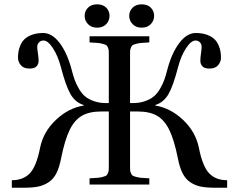

<svg xmlns="http://www.w3.org/2000/svg" viewBox="-20 -861 1115 896"><path d="M375 -787.1Q375 -809.1 390.6 -825Q406.2 -840.8 433.1 -840.8Q460.4 -840.8 475.8 -825.2Q491.2 -809.6 491.2 -787.1Q491.2 -764.6 475.6 -748.3Q460 -731.9 433.1 -731.9Q406.7 -731.9 390.9 -748.3Q375 -764.6 375 -787.1ZM583 -787.1Q583 -809.1 598.6 -825Q614.3 -840.8 641.1 -840.8Q668.5 -840.8 683.8 -825.2Q699.2 -809.6 699.2 -787.1Q699.2 -764.6 683.6 -748.3Q668 -731.9 641.1 -731.9Q614.7 -731.9 598.9 -748.3Q583 -764.6 583 -787.1ZM35.2 15.1V-20Q88.4 -20 119.1 -52.2Q149.9 -84.5 167 -170.9Q182.1 -246.1 241.2 -301.8Q300.3 -357.4 370.1 -368.2V-371.1Q331.1 -383.3 308.8 -422.1Q286.6 -460.9 264.2 -547.9Q250.5 -600.1 227.1 -636Q203.6 -671.9 183.1 -671.9Q171.9 -671.9 164.8 -665.8Q157.7 -659.7 155.8 -653.6Q153.8 -647.5 153.8 -642.1Q153.8 -630.9 157 -611.8Q160.2 -592.8 160.2 -577.1Q160.2 -561.5 150.4 -551.3Q140.6 -541 118.2 -541Q90.3 -541 77.1 -556.9Q64 -572.8 64 -590.8Q64 -606.4 66.2 -620.4Q68.4 -634.3 75.7 -650.9Q83 -667.5 95.5 -679.2Q107.9 -690.9 130.1 -699Q152.3 -707 182.1 -707Q223.1 -707 258.5 -660.2Q293.9 -613.3 314 -537.1Q321.3 -508.3 328.6 -488Q335.9 -467.8 348.9 -445.8Q361.8 -423.8 377.9 -410.6Q394 -397.5 419.2 -388.7Q444.3 -379.9 476.1 -379.9H487.8V-599.1Q487.8 -615.7 487.5 -623.3Q487.3 -630.9 483.6 -639.2Q480 -647.5 476.1 -650.1Q472.2 -652.8 460 -656.2Q447.8 -659.7 435.5 -660.6Q423.3 -661.6 397.9 -663.1V-691.9H676.8V-663.1Q651.4 -661.6 639.2 -660.6Q627 -659.7 614.7 -656.2Q602.5 -652.8 598.6 -650.1Q594.7 -647.5 591.1 -639.2Q587.4 -630.9 587.2 -623.3Q586.9 -615.7 586.9 -599.1V-379.9H599.1Q630.9 -379.9 656 -388.7Q681.2 -397.5 697.3 -410.6Q713.4 -423.8 726.3 -445.8Q739.3 -467.8 746.6 -488Q753.9 -508.3 761.2 -537.1Q781.2 -613.3 816.7 -660.2Q852.1 -707 893.1 -707Q922.9 -707 945.1 -699Q967.3 -690.9 979.7 -679.2Q992.2 -667.5 999.5 -650.9Q1006.8 -634.3 1009 -620.4Q1011.2 -606.4 1011.2 -590.8Q1011.2 -572.8 998 -556.9Q984.9 -541 957 -541Q934.6 -541 924.8 -551.3Q915 -561.5 915 -577.1Q915 -592.8 918 -611.8Q920.9 -630.9 920.9 -642.1Q920.9 -647.5 919.2 -653.6Q917.5 -659.7 910.4 -665.8Q903.3 -671.9 892.1 -671.9Q871.6 -671.9 848.1 -636Q824.7 -600.1 811 -547.9Q788.6 -460.9 766.4 -422.1Q744.1 -383.3 705.1 -371.1V-368.2Q774.9 -357.4 834 -301.8Q893.1 -246.1 908.2 -170.9Q925.3 -84.5 956.1 -52.2Q986.8 -20 1040 -20V15.1H983.9Q943.8 15.1 917.2 9.8Q890.6 4.4 868.4 -10.3Q846.2 -24.9 832.3 -52Q818.4 -79.1 810.1 -122.1Q793 -207.5 770.3 -254.2Q747.6 -300.8 712.9 -320.8Q678.2 -340.8 622.1 -340.8H586.9V-92.8Q586.9 -76.2 587.2 -68.6Q587.4 -61 591.1 -52.7Q594.7 -44.4 598.6 -41.7Q602.5 -39.1 614.7 -35.6Q627 -32.2 639.2 -31.2Q651.4 -30.3 676.8 -28.8V0H397.9V-28.8Q423.3 -30.3 435.5 -31.2Q447.8 -32.2 460 -35.6Q472.2 -39.1 476.1 -41.7Q480 -44.4 483.6 -52.7Q487.3 -61 487.5 -68.6Q487.8 -76.2 487.8 -92.8V-340.8H453.1Q397 -340.8 362.3 -320.8Q327.6 -300.8 304.9 -254.2Q282.2 -207.5 265.1 -122.1Q256.8 -79.1 242.9 -52Q229 -24.9 206.5 -10.3Q184.1 4.4 157.5 9.8Q130.9 15.1 90.8 15.1Z"/></svg>

Font: Heuristica
Style: Regular
Weight: 400
Version: Version 1.0.2